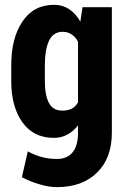

<svg xmlns="http://www.w3.org/2000/svg" viewBox="-20 -558 525 792"><path d="M26.4 -289.1Q26.4 -400.4 72.3 -468.8Q118.2 -538.1 203.1 -538.1Q238.3 -538.1 264.6 -520.5Q292 -502.9 311.5 -468.8Q314.5 -489.3 320.3 -528.3Q350.6 -528.3 441.4 -528.3Q441.4 -398.4 441.4 -10.7Q441.4 93.8 380.9 153.3Q320.3 213.9 214.8 213.9Q180.7 213.9 142.6 202.1Q104.5 191.4 70.3 172.9Q79.1 136.7 94.7 66.4Q123 82 152.3 89.8Q180.7 97.7 214.8 97.7Q257.8 97.7 280.3 69.3Q301.8 42 301.8 -10.7Q301.8 -20.5 301.8 -41Q282.2 -15.6 257.8 -2.9Q233.4 10.7 202.1 10.7Q118.2 10.7 72.3 -53.7Q26.4 -118.2 26.4 -223.6Q26.4 -229.5 26.4 -240.2Q26.4 -252 26.4 -289.1ZM165 -223.6Q165 -166 181.6 -133.8Q198.2 -101.6 237.3 -101.6Q258.8 -101.6 275.4 -109.4Q292 -118.2 301.8 -135.7Q301.8 -218.8 301.8 -385.7Q292 -405.3 275.4 -416Q259.8 -426.8 238.3 -426.8Q199.2 -426.8 181.6 -388.7Q165 -351.6 165 -289.1Q165 -266.6 165 -223.6Z"/></svg>

Font: Noto Sans Hebrew DECATHLON 
Style: Bold
Weight: 400
Designer: Monotype Design Team
Version: Version 2.000;GOOG;noto-fonts:20170220:a8a215d2e889